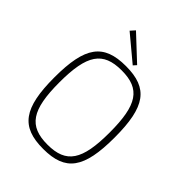

<svg xmlns="http://www.w3.org/2000/svg" viewBox="-253 -1029 1170 1170"><g transform="rotate(45 332.0 -443.5)"><path d="M221 -899 195 -870 358 -734 376 -754ZM332 -702C140 -702 72 -610 72 -345C72 -80 140 12 332 12C524 12 591 -80 591 -345C591 -610 524 -702 332 -702ZM332 -665C493 -665 548 -583 548 -345C548 -107 493 -25 332 -25C171 -25 115 -107 115 -345C115 -583 171 -665 332 -665Z"/></g></svg>

Font: Exo 2 Extra Light
Style: Regular
Weight: 250
Designer: Natanael Gama
Version: Version 1.001;PS 001.001;hotconv 1.0.88;makeotf.lib2.5.64775